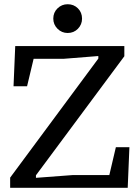

<svg xmlns="http://www.w3.org/2000/svg" viewBox="-20 -888 660 908"><path d="M28 0V-48L445 -611V-623L282 -610H139L108 -480H44L52 -670H568V-622L150 -59V-47L323 -60H497L528 -192H592L584 0ZM300 -732Q272 -732 252 -752Q232 -772 232 -800Q232 -829 252 -848.5Q272 -868 300 -868Q329 -868 348.5 -848.5Q368 -829 368 -800Q368 -772 348.5 -752Q329 -732 300 -732Z"/></svg>

Font: Source Serif 4 Caption
Style: Regular
Weight: 400
Designer: Frank Grießhammer
Foundry: Adobe Systems Incorporated
Version: Version 4.004;hotconv 1.0.117;makeotfexe 2.5.65602